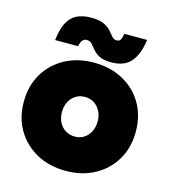

<svg xmlns="http://www.w3.org/2000/svg" viewBox="-108 -800 800 899"><g transform="rotate(15 291.5 -350.0)"><path d="M293 12Q213 12 151.5 -21.5Q90 -55 55 -114Q20 -173 20 -250Q20 -327 54.5 -386Q89 -445 150.5 -478.5Q212 -512 291 -512Q371 -512 432.5 -478.5Q494 -445 528.5 -386Q563 -327 563 -250Q563 -173 528.5 -114Q494 -55 433 -21.5Q372 12 293 12ZM293 -154Q318 -154 337 -166.5Q356 -179 367 -200.5Q378 -222 378 -250Q378 -278 367 -299.5Q356 -321 336.5 -333.5Q317 -346 291 -346Q266 -346 246.5 -333.5Q227 -321 216 -299.5Q205 -278 205 -250Q205 -222 216 -200.5Q227 -179 247 -166.5Q267 -154 293 -154ZM367 -534Q329 -534 308.5 -545Q288 -556 277 -570Q266 -584 256 -595Q246 -606 229 -606Q222 -606 213 -599.5Q204 -593 198 -567H87Q93 -620 109.5 -652Q126 -684 154.5 -698Q183 -712 223 -712Q264 -712 286.5 -701Q309 -690 321 -676Q333 -662 342 -651Q351 -640 366 -640Q380 -640 385 -651.5Q390 -663 392 -679H503Q494 -609 462.5 -571.5Q431 -534 367 -534Z"/></g></svg>

Font: Figtree Light Black
Style: Regular
Weight: 900
Version: Version 2.000